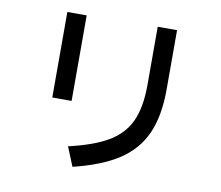

<svg xmlns="http://www.w3.org/2000/svg" viewBox="-86 -883 1172 1017"><g transform="rotate(10 500.0 -374.5)"><path d="M324 -73Q459 -104 535.5 -149.5Q612 -195 646.5 -268.5Q681 -342 682 -460V-779H786V-460Q786 -317 743.5 -222Q701 -127 609.5 -67Q518 -7 366 30ZM301 -313H197V-773H301Z"/></g></svg>

Font: IBM Plex Sans JP Medium
Style: Regular
Weight: 500
Designer: Mike Abbink; Paul van der Laan; Pieter van Rosmalen; Wujin Sim; Yejin Wi; Jinhee Kim; Boomi Park; Yona Kim; Kichan Ma
Foundry: Sandoll Inc.
Version: Version 1.001